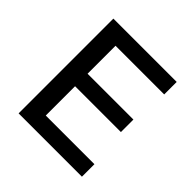

<svg xmlns="http://www.w3.org/2000/svg" viewBox="-183 -857 1010 1010"><g transform="rotate(45 321.5 -352.5)"><path d="M99 0V-705H570V-612H208V-404H549V-311H208V-93H570V0Z"/></g></svg>

Font: Nunito Sans 8pt SemiBold
Style: Regular
Weight: 600
Version: Version 3.101;gftools[0.9.27]